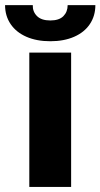

<svg xmlns="http://www.w3.org/2000/svg" viewBox="-63 -738 396 758"><path d="M52.7 -530.3H217.8V0H52.7ZM135.7 -575.2Q81.5 -575.2 41.3 -592.8Q1 -610.4 -21 -642.8Q-43 -675.3 -43 -717.8H66.4Q65.4 -692.4 82.8 -674.8Q100.1 -657.2 135.7 -657.2Q170.4 -657.2 187.3 -674.3Q204.1 -691.4 204.1 -717.8H313.5Q313.5 -675.3 291.7 -642.8Q270 -610.4 229.7 -592.8Q189.5 -575.2 135.7 -575.2Z"/></svg>

Font: Pretendard ExtraBold
Style: Regular
Weight: 800
Designer: Base glyphs from Inter by Rasmus Andersson; Hangeul glyphs from Noto Sans CJK(Source Han Sans) by Jang Soo-young and Kan
Foundry: Kil Hyung-jin
Version: Version 1.309